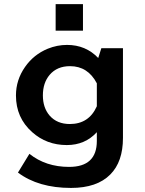

<svg xmlns="http://www.w3.org/2000/svg" viewBox="-20 -801 710 940"><path d="M252.4 -650.9V-780.8H386.2V-650.9ZM476.1 -564.9H582V-126Q582 -8.8 520 53.2Q455.1 119.1 327.6 119.1Q168 119.1 67.9 43.9L124 -47.9Q204.1 16.1 318.4 16.1Q454.1 16.1 454.1 -110.8V-153.8Q396.5 -90.8 307.1 -90.8Q208 -90.8 137.2 -154.3Q58.1 -224.6 58.1 -333.5Q58.1 -409.7 102.5 -473.1Q145 -534.2 213.9 -562.5Q259.8 -581.1 308.1 -581.1Q399.9 -581.1 460.9 -517.1ZM454.1 -280.8V-393.1Q410.2 -477.1 322.8 -477.1Q259.3 -477.1 223.1 -434.6Q189.9 -395.5 189.9 -334Q189.9 -273.4 223.1 -234.9Q259.3 -193.8 321.8 -193.8Q415.5 -193.8 454.1 -280.8Z"/></svg>

Font: BIZ UDPGothic
Style: Bold
Weight: 700
Designer: TypeBank Co., Ltd.
Foundry: Morisawa Inc.
Version: Version 1.051